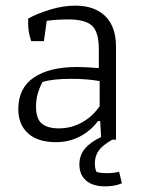

<svg xmlns="http://www.w3.org/2000/svg" viewBox="-20 -496 526 682"><path d="M413 155Q388 166 353 166Q310 166 286 145.5Q262 125 262 88Q262 55 282 31.5Q302 8 339 -9L336 -66H328Q302 -31 263.5 -11Q225 9 179 9Q114 9 79.5 -22.5Q45 -54 45 -108Q45 -183 100 -220.5Q155 -258 254 -258Q287 -258 331 -254V-322Q331 -382 307 -404.5Q283 -427 223 -427Q181 -427 146 -422L136 -350H91Q80 -381 80 -411V-430Q112 -448 158.5 -462Q205 -476 247 -476Q316 -476 354 -438.5Q392 -401 392 -331V0H379Q344 20 330.5 39Q317 58 317 85Q317 103 323 115Q339 119 362 119Q384 119 403 114ZM334 -208Q289 -216 234 -216Q168 -216 131 -205Q119 -182 113.5 -161.5Q108 -141 108 -117Q108 -74 128.5 -57Q149 -40 189 -40Q233 -40 271 -61Q309 -82 334 -119Z"/></svg>

Font: Athiti
Style: Regular
Weight: 400
Designer: CadsonDemak Team
Foundry: CadsonDemak
Version: Version 1.033